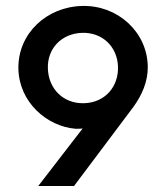

<svg xmlns="http://www.w3.org/2000/svg" viewBox="-20 -622 556 642"><path d="M474.1 -399.9C472.2 -515.6 373 -605 255.4 -602.1C135.3 -599.6 39.6 -509.3 41.5 -392.6C43.5 -280.3 136.7 -199.2 232.9 -191.4C241.2 -191.4 249 -191.4 256.3 -192.4L107.9 0H227.5L425.8 -264.2C454.1 -303.2 475.1 -349.1 474.1 -399.9ZM261.2 -276.9C191.9 -274.9 142.1 -324.7 140.1 -393.1C137.7 -458.5 184.6 -509.8 254.4 -512.2C323.7 -514.2 372.1 -464.8 374.5 -399.9C377 -331.5 330.6 -278.8 261.2 -276.9Z"/></svg>

Font: Now SemiBold
Style: Regular
Weight: 600
Designer: Alfredo Marco Pradil
Foundry: Alfredo Marco Pradil
Version: Version 1.200;hotconv 1.0.109;makeotfexe 2.5.65596